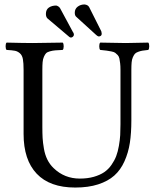

<svg xmlns="http://www.w3.org/2000/svg" viewBox="-20 -840 701 870"><path d="M171.9 -522.9V-266.1Q171.9 -235.4 173.1 -214.6Q174.3 -193.8 179 -166.5Q183.6 -139.2 194.6 -116.9Q205.6 -94.7 223.1 -78.1Q272 -30.8 341.8 -30.8Q377 -30.8 405 -38.8Q433.1 -46.9 452.1 -59.8Q471.2 -72.8 485.1 -92.8Q499 -112.8 506.6 -132.8Q514.2 -152.8 518.8 -179.4Q523.4 -206.1 524.7 -227.8Q525.9 -249.5 525.9 -276.9V-522.9Q525.9 -541 524.4 -553.2Q522.9 -565.4 521 -575Q519 -584.5 513.2 -590.6Q507.3 -596.7 502.2 -600.6Q497.1 -604.5 484.9 -606.9Q472.7 -609.4 463.1 -610.6Q453.6 -611.8 434.1 -613.8Q429.7 -618.2 429.7 -630.4Q429.7 -642.6 434.1 -647Q525.9 -645 549.8 -645Q575.7 -645 651.9 -647Q656.2 -642.6 656.2 -630.4Q656.2 -618.2 651.9 -613.8Q633.8 -611.8 625 -610.4Q616.2 -608.9 605.7 -605Q595.2 -601.1 590.8 -595.7Q586.4 -590.3 582 -580.6Q577.6 -570.8 576.4 -557.1Q575.2 -543.5 575.2 -522.9V-294.9Q575.2 -237.3 568.4 -192.6Q561.5 -147.9 543.9 -108.9Q526.4 -69.8 497.8 -44.4Q469.2 -19 424.8 -4.6Q380.4 9.8 320.8 9.8Q205.6 9.8 146.2 -53Q86.9 -115.7 86.9 -232.9V-522.9Q86.9 -554.7 83.7 -572Q80.6 -589.4 70.3 -598.4Q60.1 -607.4 47.9 -609.9Q35.6 -612.3 9.8 -613.8Q5.4 -618.2 5.4 -630.4Q5.4 -642.6 9.8 -647Q87.9 -645 128.9 -645Q174.3 -645 264.2 -647Q268.6 -642.6 268.6 -630.4Q268.6 -618.2 264.2 -613.8Q242.2 -612.8 230.2 -611.8Q218.3 -610.8 206.1 -607.4Q193.8 -604 188.7 -598.6Q183.6 -593.3 179 -582.8Q174.3 -572.3 173.1 -558.3Q171.9 -544.4 171.9 -522.9ZM188 -776.9Q188 -796.4 201.4 -805.7Q214.8 -814.9 234.9 -814.9Q246.1 -812 252 -803.2L311 -693.8Q314 -690.9 314 -688Q314.9 -686 314.9 -683.1Q314.9 -677.7 310.5 -673.8Q306.2 -669.9 301.8 -669.9Q296.9 -669.9 293.9 -672.9L194.8 -756.8Q188 -763.7 188 -776.9ZM318.8 -782.2Q318.8 -799.8 332 -809.8Q345.2 -819.8 362.8 -819.8Q377.9 -818.4 383.8 -808.1L439 -698.2L439.9 -693.8Q440.9 -690.9 440.9 -687Q440.9 -678.7 433.1 -675.8Q431.2 -674.8 428.2 -674.8Q424.8 -674.8 419.9 -678.2Q418 -679.2 414.1 -683.1L326.2 -763.2Q318.8 -769 318.8 -782.2Z"/></svg>

Font: Common Serif
Style: Regular
Weight: 400
Designer: Philipp H. Poll, Khaled Hosny
Foundry: Stefan Peev, Context Ltd.
Version: Version 1.026